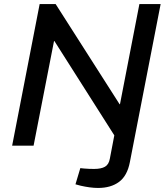

<svg xmlns="http://www.w3.org/2000/svg" viewBox="-20 -720 817 949"><path d="M465 209Q445 209 423 206Q401 203 379 198L353 191L377 111L396 113Q407 114 420.5 114.5Q434 115 445 115Q480 115 499 104Q518 93 523 64L545 -51L249 -517H247L146 0H40L176 -700H255L571 -205H573L669 -700H774L622 81Q609 149 568.5 179Q528 209 465 209Z"/></svg>

Font: REM
Style: Italic
Weight: 400
Italic angle: -11°
Designer: Octavio Pardo
Foundry: Ashler Design
Version: Version 1.005;gftools[0.9.28]